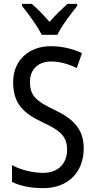

<svg xmlns="http://www.w3.org/2000/svg" viewBox="-20 -963 494 993"><path d="M196 -783H277C298 -829 347 -892 379 -932V-943H329C295 -912 271 -889 236 -850C205 -885 172 -920 144 -943H94V-932C130 -888 173 -828 196 -783ZM413 -195C413 -293 362 -348 259 -396C166 -441 135 -468 135 -540C135 -602 175 -645 245 -645C289 -645 334 -632 377 -611L404 -688C362 -708 307 -724 244 -724C129 -725 47 -649 48 -538C48 -425 103 -377 199 -331C295 -287 327 -256 327 -187C327 -120 283 -69 204 -69C150 -69 88 -84 42 -109V-22C85 -1 140 10 205 10C331 10 413 -72 413 -195Z"/></svg>

Font: Noto Sans Ethiopic Condensed
Style: Regular
Weight: 400
Width: 3
Designer: Monotype Design Team
Foundry: Monotype Imaging Inc.
Version: Version 2.102